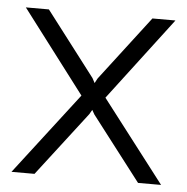

<svg xmlns="http://www.w3.org/2000/svg" viewBox="-43 -564 591 606"><g transform="rotate(5 252.0 -260.5)"><path d="M15 -521H88L244 -317L252 -302L260 -317L416 -521H489L290 -259L489 0H416L260 -203L252 -217L244 -203L88 0H15L214 -259Z"/></g></svg>

Font: Raleway
Style: Regular
Weight: 400
Designer: Matt McInerney, Pablo Impallari, Rodrigo Fuenzalida
Foundry: Matt McInerney, Pablo Impallari, Rodrigo Fuenzalida
Version: Version 1.000;PS 001.001;hotconv 1.0.56; ttfautohint (v1.5)